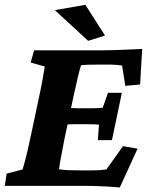

<svg xmlns="http://www.w3.org/2000/svg" viewBox="-30 -786 629 812"><path d="M476.6 6.8Q447.3 3.9 405.3 2Q363.3 0 330.1 0H-9.8L-2 -51.8L65.4 -69.3Q68.4 -78.1 74.2 -99.6Q80.1 -121.1 87.4 -152.3Q94.7 -183.6 102.5 -221.7L130.9 -355.5Q143.6 -414.1 150.4 -451.7Q157.2 -489.3 159.2 -504.9L99.6 -521.5L114.3 -573.2H405.3Q427.7 -573.2 458.5 -574.2Q489.3 -575.2 520.5 -576.7Q551.8 -578.1 571.3 -579.1L562.5 -428.7L500 -422.9L486.3 -508.8Q472.7 -510.7 462.4 -511.7Q452.1 -512.7 440.4 -512.7H377.9Q359.4 -512.7 341.3 -512.2Q323.2 -511.7 312.5 -509.8Q310.5 -503.9 306.6 -489.3Q302.7 -474.6 298.3 -455.6Q293.9 -436.5 289.6 -417Q285.2 -397.5 281.2 -379.9L242.2 -196.3Q238.3 -172.9 232.9 -147Q227.5 -121.1 224.1 -100.6Q220.7 -80.1 219.7 -70.3Q238.3 -67.4 257.8 -66.4Q277.3 -65.4 309.6 -65.4H349.6Q377.9 -65.4 392.1 -66.4Q406.2 -67.4 419.9 -69.3L490.2 -168L551.8 -157.2ZM383.8 -193.4 388.7 -258.8Q380.9 -259.8 365.7 -260.3Q350.6 -260.7 331.1 -260.7H287.1Q268.6 -260.7 253.4 -259.8Q238.3 -258.8 232.4 -257.8L248 -331.1Q253.9 -330.1 268.6 -329.1Q283.2 -328.1 301.8 -328.1H345.7Q365.2 -328.1 381.3 -328.6Q397.5 -329.1 404.3 -330.1L426.8 -393.6H485.4L443.4 -193.4ZM342.8 -613.3 202.1 -743.2 331.1 -765.6 414.1 -635.7Z"/></svg>

Font: Crimson Pro ExtraBold
Style: Italic
Weight: 800
Italic angle: -12°
Designer: Jacques Le Bailly
Foundry: Baron von Fonthausen
Version: Version 1.003